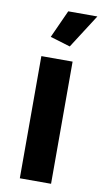

<svg xmlns="http://www.w3.org/2000/svg" viewBox="-85 -771 434 811"><g transform="rotate(10 132.5 -365.0)"><path d="M61 0V-524H195V0ZM172 -585 86 -611 140 -730H265Z"/></g></svg>

Font: Raleway
Style: Bold
Weight: 700
Designer: Matt McInerney, Pablo Impallari, Rodrigo Fuenzalida
Foundry: Matt McInerney, Pablo Impallari, Rodrigo Fuenzalida
Version: Version 4.026